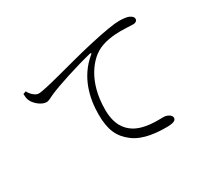

<svg xmlns="http://www.w3.org/2000/svg" viewBox="-136 -935 1272 1163"><g transform="rotate(-30 500.0 -354.0)"><path d="M98 -618C110 -592 139 -567 160 -567C211 -567 414 -630 576 -667C693 -694 765 -705 800 -705C825 -705 854 -702 867 -696C888 -686 894 -677 894 -666C894 -654 884 -644 865 -644C847 -644 818 -647 779 -647C730 -647 659 -640 609 -610C562 -583 459 -488 459 -281C459 -174 502 -127 543 -101C610 -60 700 -66 743 -66C765 -66 796 -52 796 -31C796 -11 774 -3 729 -3C676 -3 570 -6 501 -60C440 -107 410 -164 410 -275C410 -387 440 -521 553 -613C560 -618 559 -624 547 -621C437 -594 294 -547 234 -521C214 -513 194 -498 175 -498C140 -498 95 -537 84 -569C79 -582 79 -596 78 -611Z"/></g></svg>

Font: Noto Serif HK Light
Style: Regular
Weight: 300
Designer: Ryoko NISHIZUKA 西塚涼子 (kana & ideographs); Frank Grießhammer (Latin, Greek & Cyrillic); Wenlong ZHANG 张文龙 (bopomofo); San
Foundry: Adobe
Version: Version 2.001;hotconv 1.1.0;makeotfexe 2.6.0